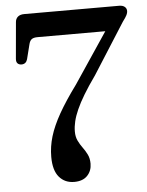

<svg xmlns="http://www.w3.org/2000/svg" viewBox="-52 -742 611 799"><g transform="rotate(-5 253.5 -343.0)"><path d="M418.5 -613.5 440 -599.5H126.5Q109.5 -599.5 101.5 -593.5Q93.5 -587.5 90 -573L74.5 -511.5Q72 -502.5 65.8 -497.2Q59.5 -492 49.5 -492Q38.5 -492.5 33 -498.8Q27.5 -505 28.5 -517.5L42 -669.5Q43 -683.5 52.5 -691.8Q62 -700 79.5 -700H475.5Q490.5 -700 498.8 -693.2Q507 -686.5 507 -675Q507 -668 502.8 -659Q498.5 -650 485 -632L350.5 -420.5Q320.5 -378.5 300.5 -345.2Q280.5 -312 268.8 -285.5Q257 -259 251.8 -237Q246.5 -215 246.5 -194.5Q246.5 -172.5 254.5 -156Q262.5 -139.5 273.2 -125Q284 -110.5 292 -94.2Q300 -78 300 -56Q300 -26 281 -6Q262 14 226 14Q187 14 163.2 -13.8Q139.5 -41.5 139.5 -98Q139.5 -140.5 152.2 -183Q165 -225.5 193.2 -275.5Q221.5 -325.5 268.5 -389.5Z"/></g></svg>

Font: Fraunces 10pt
Style: Regular
Weight: 400
Version: Version 1.000;[b76b70a41]